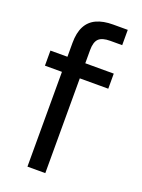

<svg xmlns="http://www.w3.org/2000/svg" viewBox="-138 -784 629 849"><g transform="rotate(20 176.5 -360.0)"><path d="M102 0V-582Q102 -630 118 -660.5Q134 -691 165.5 -705.5Q197 -720 243 -720H312V-648H256Q218 -648 202 -632.5Q186 -617 186 -579V0ZM22 -446V-517H320V-446Z"/></g></svg>

Font: DM Sans 11pt
Style: Regular
Weight: 400
Version: Version 4.004;gftools[0.9.30]